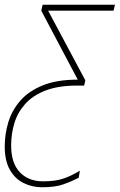

<svg xmlns="http://www.w3.org/2000/svg" viewBox="-35 -550 505 810"><path d="M143 240Q100 240 64 222Q28 204 6.5 166Q-15 128 -15 68Q-15 16 0 -34Q15 -84 50 -124.5Q85 -165 144.5 -189.5Q204 -214 293 -214L139 -505L145 -530H450L444 -505H168L325 -211L320 -189H291Q211 -189 157 -168Q103 -147 71 -111Q39 -75 25.5 -30Q12 15 12 64Q12 138 48.5 176.5Q85 215 147 215Q200 215 235 202.5Q270 190 302 170L297 200Q268 215 233 227.5Q198 240 143 240Z"/></svg>

Font: Noto Sans Disp Thin
Style: Italic
Weight: 100
Italic angle: -12°
Designer: Monotype Design Team
Foundry: Monotype Imaging Inc.
Version: Version 2.000;GOOG;noto-source:20170915:90ef993387c0